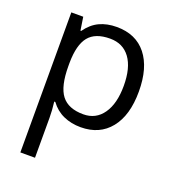

<svg xmlns="http://www.w3.org/2000/svg" viewBox="-141 -652 896 999"><g transform="rotate(20 306.5 -152.5)"><path d="M335 9.8Q282.7 9.8 239.5 -9.5Q196.3 -28.8 167 -68.8H161.1Q167 -22 167 20V240.2H85.9V-535.2H151.9L163.1 -461.9H167Q198.2 -505.9 239.7 -525.4Q281.2 -544.9 335 -544.9Q441.4 -544.9 499.3 -472.2Q557.1 -399.4 557.1 -268.1Q557.1 -136.2 498.3 -63.2Q439.5 9.8 335 9.8ZM323.2 -476.1Q241.2 -476.1 204.6 -430.7Q168 -385.3 167 -286.1V-268.1Q167 -155.3 204.6 -106.7Q242.2 -58.1 325.2 -58.1Q394.5 -58.1 433.8 -114.3Q473.1 -170.4 473.1 -269Q473.1 -369.1 433.8 -422.6Q394.5 -476.1 323.2 -476.1Z"/></g></svg>

Font: f0_46894 
Style: Regular
Weight: 400
Foundry: Ascender Corporation
Version: Version 1.10